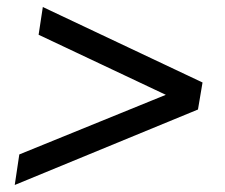

<svg xmlns="http://www.w3.org/2000/svg" viewBox="-20 -560 640 547"><path d="M22 -33 35 -120 492 -306 486 -274 90 -461 102 -540 557 -325 544 -248Z"/></svg>

Font: Nunito Sans 10pt SemiBold
Style: Italic
Weight: 600
Italic angle: -9°
Designer: Vernon Adams
Foundry: Vernon Adams
Version: Version 3.101;gftools[0.9.27]